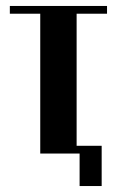

<svg xmlns="http://www.w3.org/2000/svg" viewBox="-20 -515 392 644"><path d="M339 -469H237V0H115V-469H13V-495H339ZM223 -26H321V109H247V0H223Z"/></svg>

Font: Moniqa Black Heading
Style: Regular
Weight: 900
Designer: Rajesh Rajput
Foundry: Rajesh Rajput
Version: Version 1.000